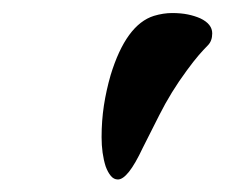

<svg xmlns="http://www.w3.org/2000/svg" viewBox="-20 -844 351 299"><path d="M163.6 -564.5Q157.2 -564.5 152.6 -570.1Q147.9 -575.7 144.5 -585Q138.2 -605 138.2 -630.4Q138.2 -655.8 141.8 -679.7Q145.5 -703.6 152.3 -727.1Q176.3 -805.7 219.7 -819.3Q234.4 -823.7 248 -823.7Q261.7 -823.7 272.5 -821.5Q283.2 -819.3 292 -815.4Q310.5 -806.6 310.5 -792Q310.5 -780.3 303.7 -773.4Q296.9 -766.6 289.3 -757.8Q281.7 -749 271 -734.4Q246.1 -700.7 228 -664.6L202.1 -613.3Q179.2 -564.5 163.6 -564.5Z"/></svg>

Font: Courgette
Style: Regular
Weight: 400
Designer: Karolina Lach
Foundry: Sorkin Type Co.
Version: Version 1.002